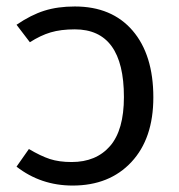

<svg xmlns="http://www.w3.org/2000/svg" viewBox="-20 -558 550 590"><path d="M210 -538.1Q323.7 -538.1 387.5 -463.9Q451.2 -389.6 451.2 -258.8Q451.2 -132.3 383.8 -60.1Q316.4 12.2 203.1 12.2Q105.5 12.2 30.8 -45.9L68.8 -100.1Q105 -78.6 133.3 -69.3Q161.6 -60.1 200.2 -60.1Q275.4 -60.1 318.1 -109.1Q360.8 -158.2 360.8 -259.8Q360.8 -467.8 210 -467.8Q167 -467.8 135.7 -458.5Q104.5 -449.2 71.8 -428.2L30.8 -481.9Q75.2 -512.2 116.2 -525.1Q157.2 -538.1 210 -538.1Z"/></svg>

Font: Fira Sans Book
Style: Regular
Weight: 350
Designer: Carrois Corporate & Edenspiekermann AG
Foundry: Carrois Corporate GbR & Edenspiekermann AG
Version: Version 4.203;PS 004.203;hotconv 1.0.88;makeotf.lib2.5.64775